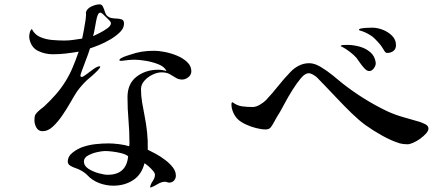

<svg xmlns="http://www.w3.org/2000/svg" viewBox="-20 -813 2040 881"><path d="M568 -96Q557 -105 537 -110Q517 -115 496.5 -117.5Q476 -120 462 -120Q449 -120 426 -115Q403 -110 384 -99.5Q365 -89 365 -72Q365 -52 386 -38.5Q407 -25 433 -18Q459 -11 474 -11Q560 -11 568 -96ZM489 -706Q489 -710 487 -712.5Q485 -715 483 -718Q480 -721 471 -730Q462 -739 453.5 -747Q445 -755 441 -755Q433 -755 429 -745Q425 -737 421.5 -718.5Q418 -700 414.5 -680Q411 -660 407 -647Q416 -651 436 -661Q456 -671 472.5 -683Q489 -695 489 -706ZM549 -704Q549 -684 531 -666Q513 -648 487 -632.5Q461 -617 435 -606.5Q409 -596 393 -591Q391 -583 384 -564Q377 -545 369 -524Q361 -503 355 -486.5Q349 -470 349 -466Q349 -460 355 -460Q361 -460 376.5 -472Q392 -484 409.5 -496.5Q427 -509 438 -509L440 -507Q440 -502 427.5 -489Q415 -476 401 -464Q387 -452 381 -447Q368 -435 356.5 -422Q345 -409 334 -394Q322 -376 305 -346Q288 -316 267 -285Q246 -254 223 -232.5Q200 -211 176 -211Q156 -211 147 -227.5Q138 -244 138 -261Q138 -269 139 -277Q140 -285 145 -291Q153 -301 163 -309Q173 -317 183 -325Q210 -350 235.5 -379Q261 -408 280 -439Q300 -471 314.5 -506Q329 -541 341 -576Q312 -571 282.5 -567.5Q253 -564 223 -564Q186 -564 154.5 -579.5Q123 -595 115 -635Q114 -638 114 -644Q114 -652 116.5 -663Q119 -674 126 -680Q139 -654 164.5 -643Q190 -632 220 -629.5Q250 -627 275 -627Q296 -627 316.5 -630Q337 -633 357 -636Q360 -650 364.5 -673.5Q369 -697 372.5 -720.5Q376 -744 374 -756Q379 -774 400 -783.5Q421 -793 437 -793Q447 -793 452 -783Q457 -773 460.5 -761Q464 -749 470 -742Q480 -732 493 -730Q506 -728 519 -727.5Q532 -727 540.5 -723Q549 -719 549 -704ZM858 -486Q858 -470 844.5 -459Q831 -448 816 -448Q799 -448 786 -456.5Q773 -465 758.5 -473Q744 -481 721 -481Q702 -481 680 -470.5Q658 -460 642.5 -442.5Q627 -425 627 -404Q627 -373 632 -343.5Q637 -314 643 -284Q651 -244 655 -205.5Q659 -167 658 -126Q673 -119 695 -107Q717 -95 738 -79Q759 -63 773 -45Q787 -27 787 -7Q787 6 778.5 15.5Q770 25 756 25Q752 25 747 23Q742 21 737 21Q721 21 703 32Q685 43 670 48L669 45Q671 32 681 17.5Q691 3 691 -11Q691 -19 681.5 -30Q672 -41 661 -50.5Q650 -60 643 -64Q630 -12 591 13.5Q552 39 500 39Q467 39 435 27Q403 15 380 -10Q367 -23 349 -32Q341 -37 327 -41.5Q313 -46 302 -53Q291 -60 291 -71Q291 -96 314 -113.5Q337 -131 358 -138Q387 -148 417.5 -151.5Q448 -155 479 -155Q499 -155 526.5 -151.5Q554 -148 572 -142Q574 -147 574 -151Q574 -155 574 -159Q574 -211 569.5 -263Q565 -315 565 -367Q565 -429 606.5 -461Q648 -493 706 -493Q725 -493 744 -487Q735 -507 707 -518Q679 -529 648.5 -534Q618 -539 599 -539Q584 -539 569 -537.5Q554 -536 539 -534Q538 -534 535.5 -534Q533 -534 531 -534Q528 -534 528 -537Q528 -542 537.5 -547Q547 -552 558.5 -556Q570 -560 574 -561Q606 -572 631 -576Q656 -580 689 -580Q708 -580 736.5 -574.5Q765 -569 792.5 -557.5Q820 -546 839 -528Q858 -510 858 -486Z M1946 -223Q1946 -213 1935 -200.5Q1924 -188 1908 -176.5Q1892 -165 1876 -158Q1860 -151 1850 -151Q1841 -151 1832 -152Q1823 -153 1815 -155Q1774 -168 1733 -191Q1692 -214 1657 -239Q1627 -261 1593.5 -293.5Q1560 -326 1528 -360Q1496 -394 1469 -422Q1460 -431 1451 -440.5Q1442 -450 1433 -459Q1426 -465 1415.5 -471Q1405 -477 1396 -477Q1380 -477 1361 -454.5Q1342 -432 1322.5 -401Q1303 -370 1287.5 -341Q1272 -312 1264 -298Q1257 -287 1250 -275.5Q1243 -264 1237 -252Q1230 -239 1222.5 -229Q1215 -219 1198 -219Q1180 -219 1154.5 -225.5Q1129 -232 1106 -243Q1083 -254 1070 -267Q1058 -279 1050 -297.5Q1042 -316 1042 -333Q1042 -336 1042.5 -339.5Q1043 -343 1047 -344Q1068 -328 1091 -325Q1114 -322 1139 -322Q1155 -322 1172.5 -332.5Q1190 -343 1200 -353Q1230 -385 1256.5 -418.5Q1283 -452 1313 -483Q1330 -501 1352 -512Q1374 -523 1399 -523Q1423 -523 1451.5 -506Q1480 -489 1507 -467Q1534 -445 1552 -430Q1649 -354 1758 -302Q1793 -286 1830.5 -275.5Q1868 -265 1905 -254Q1915 -251 1930.5 -243.5Q1946 -236 1946 -223ZM1704 -522Q1704 -511 1695 -499Q1686 -487 1674 -487Q1664 -487 1653 -498.5Q1642 -510 1632 -524.5Q1622 -539 1616 -547Q1605 -560 1585.5 -575Q1566 -590 1550 -598L1543 -601Q1544 -606 1557 -606.5Q1570 -607 1574 -607Q1600 -607 1628.5 -599.5Q1657 -592 1678.5 -574Q1700 -556 1704 -526Q1704 -525 1704 -524Q1704 -523 1704 -522ZM1797 -606Q1797 -588 1785 -579Q1773 -570 1756 -570Q1750 -570 1744 -579Q1738 -588 1736 -592Q1730 -603 1714 -620.5Q1698 -638 1689 -645Q1668 -660 1644 -669Q1642 -670 1634.5 -672Q1627 -674 1627 -676Q1627 -681 1640.5 -683Q1654 -685 1669 -685.5Q1684 -686 1689 -686Q1711 -686 1736 -676.5Q1761 -667 1779 -649Q1797 -631 1797 -606Z"/></svg>

Font: Kaisei HarunoUmi
Style: Regular
Weight: 400
Designer: Font-Kai, 金井和夫
Foundry: KAZUO KANAI
Version: Version 5.003